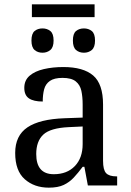

<svg xmlns="http://www.w3.org/2000/svg" viewBox="-20 -855 603 885"><path d="M127 -776V-835H416V-776ZM176 -612Q154 -612 139.5 -624.5Q125 -637 125 -668Q125 -700 139.5 -712Q154 -724 176 -724Q197 -724 212 -712Q227 -700 227 -668Q227 -637 212 -624.5Q197 -612 176 -612ZM367 -612Q345 -612 330.5 -624.5Q316 -637 316 -668Q316 -700 330.5 -712Q345 -724 367 -724Q388 -724 403 -712Q418 -700 418 -668Q418 -637 403 -624.5Q388 -612 367 -612ZM205 10Q138 10 94 -29Q50 -68 50 -150Q50 -230 106.5 -268Q163 -306 278 -310L361 -313V-373Q361 -409 355 -436.5Q349 -464 329 -480Q309 -496 268 -496Q230 -496 210 -482Q190 -468 183.5 -443.5Q177 -419 177 -387Q135 -387 113.5 -401.5Q92 -416 92 -450Q92 -485 116.5 -506Q141 -527 182 -536.5Q223 -546 272 -546Q364 -546 409.5 -507Q455 -468 455 -373V-114Q455 -72 469 -57Q483 -42 517 -42H520V0H385L369 -86H361Q340 -58 320 -36.5Q300 -15 273.5 -2.5Q247 10 205 10ZM228 -52Q289 -52 325 -89.5Q361 -127 361 -191V-272L297 -269Q212 -265 179.5 -234.5Q147 -204 147 -145Q147 -52 228 -52Z"/></svg>

Font: NotoSerif-Regular
Style: Regular
Weight: 400
Designer: Monotype Design Team
Foundry: Monotype Imaging Inc.
Version: Version 2.007; ttfautohint (v1.8) -l 8 -r 50 -G 200 -x 14 -D